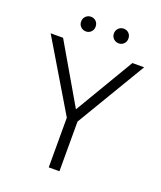

<svg xmlns="http://www.w3.org/2000/svg" viewBox="-154 -948 879 1046"><g transform="rotate(20 286.0 -425.0)"><path d="M15 -690H87L300 -324H272L489 -690H557L317 -288V0H255V-288ZM149 -807Q149 -826 161.5 -838Q174 -850 191 -850Q209 -850 221 -838Q233 -826 233 -807Q233 -789 221 -777Q209 -765 191 -765Q174 -765 161.5 -777Q149 -789 149 -807ZM339 -807Q339 -826 351.5 -838Q364 -850 381 -850Q399 -850 411 -838Q423 -826 423 -807Q423 -789 411 -777Q399 -765 381 -765Q364 -765 351.5 -777Q339 -789 339 -807Z"/></g></svg>

Font: Radio Canada Light
Style: Regular
Weight: 300
Designer: Charles Daoud, Etienne Aubert Bonn, Alexandre Saumier Demers, Jacques Le Bailly
Foundry: Radio-Canada
Version: Version 2.104;gftools[0.9.28.dev5+ged2979d]